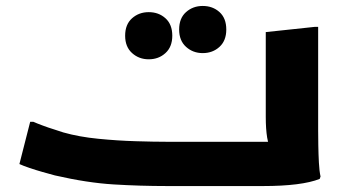

<svg xmlns="http://www.w3.org/2000/svg" viewBox="-20 -625 1168 645"><path d="M81.4 -215.8H92.2Q103.2 -210.8 122.9 -203.5Q142.5 -196.1 162.2 -190.1Q181.8 -184.1 192.8 -180.1Q245.8 -165.1 310.3 -158.8Q374.8 -152.4 436.3 -150.6Q497.8 -148.7 540.8 -148.7H952.4L893.9 -122.1Q882.2 -134 877.5 -162.7Q872.8 -191.3 872.8 -232.8V-517.2L1038 -534.8H1048.8V-186Q1048.8 -166 1049.3 -136.5Q1049.8 -107 1051.3 -78.5Q1052.8 -50 1056.8 -32L1054 -24Q1024 -12 975.9 -6Q927.8 0 864.8 0H540.8Q450.8 0 362.2 -5.4Q273.5 -10.7 164.5 -35.7Q145.5 -40.7 122.6 -47.3Q99.7 -53.8 79 -60.9Q58.2 -67.9 45.2 -73.9ZM661 -446.6Q628.2 -446.6 605 -467.6Q581.8 -488.5 581.8 -525.8Q581.8 -563.8 605 -584.4Q628.2 -605 661 -605Q694.5 -605 717.4 -584.4Q740.2 -563.8 740.2 -525.8Q740.2 -488.5 717.4 -467.6Q694.5 -446.6 661 -446.6ZM479.6 -425.8Q446.8 -425.8 423.6 -446.8Q400.4 -467.7 400.4 -505Q400.4 -543 423.6 -563.6Q446.8 -584.2 479.6 -584.2Q513.1 -584.2 535.9 -563.6Q558.8 -543 558.8 -505Q558.8 -467.7 535.9 -446.8Q513.1 -425.8 479.6 -425.8Z"/></svg>

Font: Kufam
Style: Italic
Weight: 400
Italic angle: -11°
Designer: Artur Schmal
Foundry: Original Type
Version: Version 1.301; ttfautohint (v1.8.3)